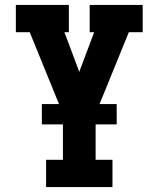

<svg xmlns="http://www.w3.org/2000/svg" viewBox="-20 -540 640 775"><path d="M166 215V105H234V-81L100 -410H44V-520H258V-410H240L300 -250L360 -410H342V-520H556V-410H500L366 -81V105H434V215ZM149 -38V-120H451V-38Z"/></svg>

Font: Iosevka Etoile Extrabold
Style: Regular
Weight: 800
Designer: Belleve Invis
Foundry: Belleve Invis
Version: Version 22.1.2; ttfautohint (v1.8.4)